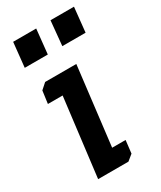

<svg xmlns="http://www.w3.org/2000/svg" viewBox="-170 -717 655 779"><g transform="rotate(-30 157.5 -327.5)"><path d="M34 -425 61 -449H207L163 -82H226L219 -22L192 0H50L95 -366H26ZM205 -655H315L303 -540H194ZM30 -655H138L126 -540H18Z"/></g></svg>

Font: Zilla Slab SemiBold
Style: Regular
Weight: 600
Designer: Typotheque.com
Foundry: Typotheque type foundry
Version: Version 1.0; 2017